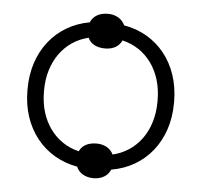

<svg xmlns="http://www.w3.org/2000/svg" viewBox="-46 -602 718 684"><g transform="rotate(5 313.0 -260.0)"><path d="M251 -2C260 20 282 34 313 34C342 34 364 20 373 -2C493 -22 575 -121 575 -257V-263C575 -399 493 -498 374 -518C364 -540 342 -554 313 -554C282 -554 260 -540 251 -518C132 -497 51 -398 51 -263V-257C51 -122 132 -23 251 -2ZM252 -57C167 -77 110 -154 110 -257V-263C110 -366 167 -443 252 -463C261 -442 283 -430 313 -430C342 -430 363 -442 373 -464C459 -444 516 -367 516 -263V-257C516 -153 459 -76 373 -56C363 -77 342 -90 313 -90C283 -90 261 -78 252 -57Z"/></g></svg>

Font: Fixel Text Light
Style: Regular
Weight: 300
Width: 4
Designer: AlfaBravo + MacPaw
Foundry: Kyrylo Tkachov, Marchela Mozhyna, Serhii Makarenko, Maria Weinstein, Zakhar Kryvoshyya
Version: Version 1.211